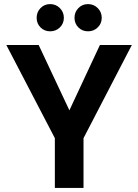

<svg xmlns="http://www.w3.org/2000/svg" viewBox="-20 -918 676 938"><path d="M225 -765Q197 -765 178 -784Q159 -803 159 -831Q159 -859 178 -878.5Q197 -898 225 -898Q253 -898 272.5 -878.5Q292 -859 292 -831Q292 -803 272.5 -784Q253 -765 225 -765ZM410 -765Q382 -765 363 -784Q344 -803 344 -831Q344 -859 363 -878.5Q382 -898 410 -898Q438 -898 457.5 -878.5Q477 -859 477 -831Q477 -803 457.5 -784Q438 -765 410 -765ZM624 -698 388 -243V0H248V-243L11 -698H169L319 -379L468 -698Z"/></svg>

Font: Fz Poppins SemBd
Style: Regular
Weight: 600
Designer: Ninad Kale (Devanagari), Jonny Pinhorn (Latin)
Foundry: Indian Type Foundry
Version: Vit hóa bi Vntype.Com & FontZin.Com